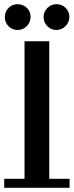

<svg xmlns="http://www.w3.org/2000/svg" viewBox="-20 -896 352 916"><path d="M97 -43V-699H215V-43H312V0H0V-43ZM64 -753Q38 -753 20.5 -771Q3 -789 3 -814.5Q3 -840 20.5 -858Q38 -876 64 -876Q90 -876 108 -858.5Q126 -841 126 -815.5Q126 -790 108 -771.5Q90 -753 64 -753ZM249 -753Q224 -753 206 -771Q188 -789 188 -814.5Q188 -840 206 -858Q224 -876 249.5 -876Q275 -876 293 -858.5Q311 -841 311 -815.5Q311 -790 292.5 -771.5Q274 -753 249 -753Z"/></svg>

Font: Montserrat Subrayada
Style: Regular
Weight: 400
Designer: Julieta Ulanovsky
Foundry: Julieta Ulanovsky
Version: Version 2.001